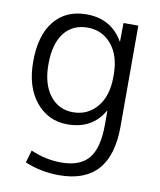

<svg xmlns="http://www.w3.org/2000/svg" viewBox="-85 -597 743 894"><g transform="rotate(10 286.5 -150.0)"><path d="M117 -270Q117 -177 158.5 -123.5Q200 -70 268 -70Q337 -70 381 -122Q425 -174 425 -265V-275Q425 -365 381 -417.5Q337 -470 268 -470Q197 -470 157 -418.5Q117 -367 117 -270ZM45 -270Q45 -395 100 -462.5Q155 -530 252 -530Q369 -530 425 -433H427L428 -520H498V-43Q498 230 255 230Q170 230 93 198L110 139Q181 170 255 170Q343 170 384 121Q425 72 425 -40V-104H423Q369 -10 252 -10Q161 -10 103 -80.5Q45 -151 45 -270Z"/></g></svg>

Font: M PLUS 1p
Style: Regular
Weight: 400
Version: Version 1.062